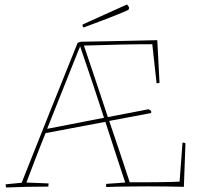

<svg xmlns="http://www.w3.org/2000/svg" viewBox="-20 -825 932 851"><path d="M7 6Q5 -2 5 -8L76 -15Q137 -170 199 -324Q261 -478 324 -635Q328 -637 332 -638Q336 -639 338 -640Q387 -641 447 -642Q507 -643 567.5 -644.5Q628 -646 677 -647L678 -631L687 -458Q681 -456 675 -456H674L655 -629Q588 -629 515.5 -627.5Q443 -626 352 -623Q379 -543 405.5 -464Q432 -385 458 -306L639 -341L650 -333V-324L464 -289Q487 -221 510 -153Q533 -85 555 -17Q579 -17 612 -17Q645 -17 678.5 -17.5Q712 -18 738.5 -18.5Q765 -19 776 -20L789 -193Q796 -193 802 -190L800 -134L797 -53L795 3Q758 2 715 1.5Q672 1 633 1Q603 1 565 1.5Q527 2 495.5 2.5Q464 3 451 4Q449 -2 451 -10L535 -16Q517 -70 495 -137.5Q473 -205 447 -285L182 -235Q154 -166 132.5 -109.5Q111 -53 97 -16L195 -12Q195 -10 195 -5.5Q195 -1 194 2Q145 2 101 3Q57 4 7 6ZM189 -254 441 -303Q419 -371 393 -449Q367 -527 335 -620Q334 -616 332.5 -612.5Q331 -609 329 -605Q294 -517 257.5 -426Q221 -335 189 -254ZM350 -703Q349 -704 347.5 -706.5Q346 -709 346 -710V-716L374 -729L527 -798L543 -805Q548 -801 552 -792L551 -783Q550 -781 526 -771Q502 -761 468 -747.5Q434 -734 401 -722Q368 -710 350 -703Z"/></svg>

Font: Labrada Thin
Style: Regular
Weight: 100
Designer: Mercedes Jáuregui
Foundry: Omnibus-Type Team
Version: Version 1.000; ttfautohint (v1.8.4.7-5d5b)